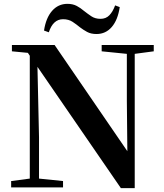

<svg xmlns="http://www.w3.org/2000/svg" viewBox="-20 -975 855 999"><path d="M209 -816Q219 -882 251 -918.5Q283 -955 331 -955Q359 -955 379.5 -944Q400 -933 416 -919Q435 -904 455 -890.5Q475 -877 503 -877Q531 -877 549 -895.5Q567 -914 579 -947L603 -938Q593 -871 561.5 -834.5Q530 -798 482 -798Q453 -798 433 -809Q413 -820 396 -833Q378 -848 357.5 -861.5Q337 -875 308 -875Q282 -875 263.5 -858Q245 -841 234 -807ZM38 0V-33L144 -47H171L308 -33V0ZM135 0V-713H173L183 -261V0ZM509 -708V-741H780V-708L675 -694H648ZM609 4 162 -646 159 -649 125 -700 42 -708V-741H264L662 -160L643 -153L640 -450V-741H681V4Z"/></svg>

Font: Noto Serif SC ExtraLight
Style: Bold
Weight: 700
Version: Version 2.002-H1;hotconv 1.1.0;makeotfexe 2.6.0